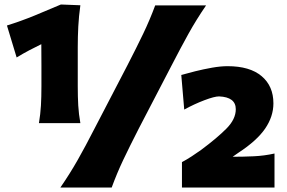

<svg xmlns="http://www.w3.org/2000/svg" viewBox="-20 -842 1290 862"><path d="M154.8 -289.1Q161.6 -330.1 163.8 -368.4Q166 -406.7 166 -455.1Q166 -502.4 166 -549.3Q166 -596.2 165.5 -643.6Q139.2 -630.9 111.3 -616.2Q83.5 -601.6 54.7 -584L11.2 -727.5Q75.2 -747.6 134.8 -772Q194.3 -796.4 253.4 -821.8L340.8 -818.4Q334 -770 331.5 -723.6Q329.1 -677.2 329.1 -630.4V-455.1Q329.1 -406.7 331.3 -368.4Q333.5 -330.1 340.8 -289.1ZM251 0Q294.4 -63 329.1 -124.3Q363.8 -185.5 403.8 -263.7L551.3 -547.4Q592.8 -627.9 622.8 -690.4Q652.8 -752.9 676.8 -817.9H905.3Q860.8 -752.9 826.2 -690.4Q791.5 -627.9 750 -547.4L602.5 -263.7Q562.5 -185.5 533.4 -124.3Q504.4 -63 481.4 0ZM796.9 0V-114.3Q818.4 -125.5 841.1 -140.4Q863.8 -155.3 882.8 -168.9Q955.1 -222.7 996.8 -264.9Q1038.6 -307.1 1038.6 -351.6Q1038.6 -406.2 963.4 -409.2Q942.9 -409.2 897.7 -392.1Q852.5 -375 807.1 -350.1L793.9 -505.4Q819.3 -512.7 856.2 -522Q893.1 -531.2 931.9 -538.1Q970.7 -544.9 1001.5 -544.9Q1101.6 -544.9 1154.5 -500.2Q1207.5 -455.6 1207.5 -377.9Q1207.5 -318.8 1170.2 -264.4Q1132.8 -210 1050.3 -156.2L1024.4 -138.2Q1071.8 -138.2 1119.4 -140.4Q1167 -142.6 1212.4 -152.8V0Z"/></svg>

Font: Pinar DS4-ExtraBold
Style: Regular
Weight: 800
Designer: Amin Abedi
Version: Version 2.000